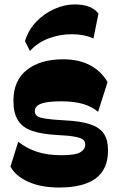

<svg xmlns="http://www.w3.org/2000/svg" viewBox="-20 -837 528 871"><path d="M247.9 13.7Q167 13.7 109.1 -11.9Q51.3 -37.4 27.4 -81.3L62.7 -194Q101.6 -163.4 148.9 -148.1Q196.1 -132.9 258.3 -132.9Q322 -132.9 344.4 -146.4Q366.7 -159.9 366.7 -181.4Q366.7 -194.4 357.8 -202.8Q348.9 -211.1 320.9 -216.6Q292.9 -222.1 235.1 -224.9Q168.6 -228.6 125.5 -243.4Q82.4 -258.1 61.6 -291Q40.9 -323.9 40.9 -380Q40.9 -471.9 102 -519.9Q163.1 -568 265.9 -568Q337.3 -568 388.2 -541.3Q439.1 -514.6 467.9 -464.6L424.9 -329.7Q396 -354 356.1 -365.6Q316.3 -377.3 259 -377.3Q211.3 -377.3 184.8 -371.7Q158.3 -366.1 148.1 -356.1Q137.9 -346.1 137.9 -332.6Q137.9 -319.1 148 -311.1Q158.1 -303 187.8 -298.5Q217.4 -294 275.4 -290.9Q345.6 -287.6 388.1 -273.6Q430.7 -259.6 450.4 -231.5Q470 -203.4 470 -155.6Q470 -68.4 413.9 -27.4Q357.9 13.7 247.9 13.7ZM115.9 -605.7 93.3 -650.4Q109 -702 145.2 -739.2Q181.4 -776.4 227.3 -796.6Q273.1 -816.9 319 -816.9Q394.9 -816.9 426.7 -775.3L403.9 -662.6Q381.7 -672.4 356.9 -677.1Q332 -681.7 305.7 -681.7Q250.3 -681.7 200.2 -662.6Q150.1 -643.6 115.9 -605.7Z"/></svg>

Font: Savate ExtraLight
Style: Regular
Weight: 200
Designer: Max Esnée
Foundry: Plomb Type
Version: Version 2.000